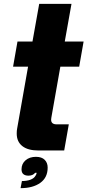

<svg xmlns="http://www.w3.org/2000/svg" viewBox="-20 -783 455 999"><path d="M180 0Q125 0 96 -23Q67 -46 67 -88Q67 -104 69 -113L126 -436H48L71 -567H149L184 -763H352L317 -567H415L392 -436H294L247 -170Q246 -167 246 -160Q246 -136 275 -136H338L314 0ZM94 159Q120 159 138.5 152Q157 145 165 131Q169 126 171 116H163Q151 131 128 131Q111 131 101.5 123Q92 115 92 98Q92 69 113 51Q134 33 167 33Q197 33 212.5 48.5Q228 64 228 89Q228 141 189.5 168.5Q151 196 87 196Z"/></svg>

Font: Open Sauce One Black Italic
Style: Regular
Weight: 900
Italic angle: -10°
Designer: Alfredo Marco Pradil
Foundry: Creative Sauce Fz LLC
Version: Version 1.477